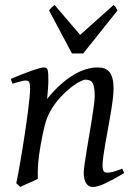

<svg xmlns="http://www.w3.org/2000/svg" viewBox="-20 -726 534 766"><path d="M475.1 -35.2Q430.7 -8.8 399.7 5.6Q368.7 20 350.1 20Q333 20 323.5 4.6Q314 -10.7 314 -37.1Q314 -45.9 317.1 -68.6Q320.3 -91.3 325.2 -121.6Q330.1 -151.9 335.9 -186Q341.8 -220.2 346.7 -251Q351.6 -281.7 354.7 -306.2Q357.9 -330.6 357.9 -341.8Q357.9 -378.9 350.1 -393.6Q342.3 -408.2 320.8 -408.2Q314.5 -408.2 298.6 -400.4Q282.7 -392.6 262.7 -377Q242.7 -361.3 220.9 -337.9Q199.2 -314.5 181.2 -283.2Q167.5 -259.8 158.9 -227.1Q150.4 -194.3 142.1 -147Q134.3 -103.5 132.1 -72.3Q129.9 -41 130.9 -12.2Q124.5 -8.8 115 -4.6Q105.5 -0.5 95.5 3.9Q85.4 8.3 76.2 12.5Q66.9 16.6 61 20L44.9 4.9Q51.8 -27.3 58.3 -64.9Q64.9 -102.5 71 -140.4Q77.1 -178.2 82.5 -215.1Q87.9 -252 91.8 -283Q95.7 -314 97.9 -337.4Q100.1 -360.8 100.1 -372.1Q100.1 -383.3 98.9 -389.9Q97.7 -396.5 95.5 -399.7Q93.3 -402.8 89.8 -403.8Q86.4 -404.8 82 -404.8Q77.6 -404.8 69.1 -402.8Q60.5 -400.9 51.8 -398.4Q41.5 -395.5 29.8 -392.1L22.9 -411.1Q43.5 -419.9 64.2 -428.2Q85 -436.5 103 -442.9Q121.1 -449.2 134.5 -453.1Q147.9 -457 153.8 -457Q160.6 -457 164.6 -454.8Q168.5 -452.6 170.2 -446.8Q171.9 -440.9 172.4 -430.2Q172.9 -419.4 172.9 -401.9Q172.9 -396.5 172.4 -387.2Q171.9 -377.9 171.1 -367.4Q170.4 -356.9 169.4 -346.9Q168.5 -336.9 168 -331.1Q194.3 -364.3 221.2 -388.2Q248 -412.1 273.9 -427.5Q299.8 -442.9 324 -450Q348.1 -457 370.1 -457Q385.3 -457 397.2 -452.6Q409.2 -448.2 417 -438.2Q424.8 -428.2 429 -411.9Q433.1 -395.5 433.1 -372.1Q433.1 -355 429.9 -329.6Q426.8 -304.2 421.9 -274.7Q417 -245.1 411.1 -213.9Q405.3 -182.6 400.4 -154.3Q395.5 -126 392.3 -102.8Q389.2 -79.6 389.2 -65.9Q389.2 -49.3 393.6 -43.2Q397.9 -37.1 406.7 -37.1Q418 -37.1 432.6 -41Q447.3 -44.9 467.8 -53.2ZM312 -512.7H267.1L175.8 -684.1Q182.6 -693.4 186.5 -696.8Q190.4 -700.2 197.8 -706.1L299.8 -586.9L433.1 -706.1Q439 -700.7 441.7 -697Q444.3 -693.4 448.7 -684.1Z"/></svg>

Font: Gentium Plus Am
Style: Italic
Weight: 400
Italic angle: -8°
Designer: J. Victor Gaultney, Annie Olsen, Iska Routamaa, Becca Hirsbrunner
Foundry: SIL International
Version: Version 5.000